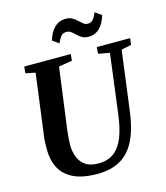

<svg xmlns="http://www.w3.org/2000/svg" viewBox="-137 -1064 1019 1178"><g transform="rotate(-15 372.0 -475.0)"><path d="M675 -688.5 625 -306Q614 -222.5 591 -162.5Q568 -102.5 532.5 -64.5Q497 -26.5 448 -8.2Q399 10 336.5 10Q242 10 184.2 -18Q126.5 -46 100 -96.2Q73.5 -146.5 73 -212.5Q73 -231.5 73.5 -251.5Q74 -271.5 76.5 -292.5L128.5 -688.5L66.5 -701L71 -743H366.5L362.5 -701.5L277 -688L225.5 -302Q222 -274 220 -249.2Q218 -224.5 218 -204.5Q218.5 -160.5 232.8 -125.5Q247 -90.5 277.5 -70.5Q308 -50.5 357.5 -50.5Q416 -50.5 455.2 -79Q494.5 -107.5 517.8 -165Q541 -222.5 552 -309.5L600.5 -688L528 -701.5L532 -743H743.5L738 -701.5ZM500 -817Q475.5 -817 459.2 -826.8Q443 -836.5 430.2 -849Q417.5 -861.5 404.8 -871.2Q392 -881 375 -881Q352 -881 339.2 -865Q326.5 -849 316.5 -824L276.5 -852.5Q289.5 -901.5 319 -930.8Q348.5 -960 391 -960Q416.5 -960 433.2 -950.5Q450 -941 462.8 -928.2Q475.5 -915.5 487.5 -905.8Q499.5 -896 516 -895.5Q538.5 -895.5 551.2 -911.8Q564 -928 574 -953L614 -924.5Q601 -875 571.8 -846Q542.5 -817 500 -817Z"/></g></svg>

Font: Merriweather 48pt
Style: Bold Italic
Weight: 700
Italic angle: -7.8°
Version: Version 2.101